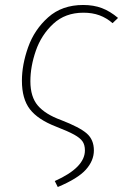

<svg xmlns="http://www.w3.org/2000/svg" viewBox="-20 -551 494 771"><path d="M200 176Q321 122 321 53Q321 31 311.5 17Q302 3 277.5 -10.5Q253 -24 204 -43Q132 -71 100 -112.5Q68 -154 68 -227Q68 -291 93 -361.5Q118 -432 173.5 -481.5Q229 -531 314 -531Q356 -531 389 -518.5Q422 -506 454 -479L432 -458Q408 -479 379.5 -489.5Q351 -500 315 -500Q242 -500 194 -455.5Q146 -411 124 -347.5Q102 -284 102 -225Q102 -162 132 -127Q162 -92 225 -69Q300 -40 328.5 -15Q357 10 357 53Q357 94 325 130Q293 166 212 200Z"/></svg>

Font: FiraGO UltraLight
Style: Italic
Weight: 200
Italic angle: -8°
Designer: bBox Type GmbH
Foundry: bBox Type GmbH
Version: Version 1.001